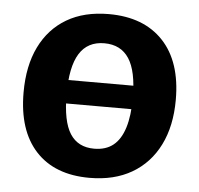

<svg xmlns="http://www.w3.org/2000/svg" viewBox="-45 -592 674 650"><g transform="rotate(5 292.0 -267.0)"><path d="M94.3 -232V-311.7H484.7V-232ZM299.7 -546Q418.3 -546 484.3 -476Q550.3 -406 550.3 -276.7Q550.3 -187.3 518 -122.7Q485.7 -58 425.7 -23Q365.7 12 281.7 12Q163.7 12 99.2 -57.8Q34.7 -127.7 34.7 -257Q34.7 -347.3 66.2 -411.8Q97.7 -476.3 156.8 -511.2Q216 -546 299.7 -546ZM293 -446.3Q236 -446.3 208.2 -401.5Q180.3 -356.7 180.3 -263.7Q180.3 -171.3 207.2 -129.5Q234 -87.7 289 -87.7Q328.7 -87.7 354 -108Q379.3 -128.3 392 -169.2Q404.7 -210 404.7 -270.3Q404.7 -361.3 376.8 -403.8Q349 -446.3 293 -446.3Z"/></g></svg>

Font: Bitter Thin
Style: Regular
Weight: 100
Designer: Sol Matas, and Bitter project Authors
Foundry: Sol Matas
Version: Version 2.002